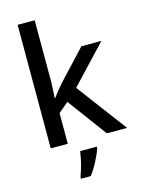

<svg xmlns="http://www.w3.org/2000/svg" viewBox="-142 -840 843 1141"><g transform="rotate(-15 279.5 -269.5)"><path d="M188 -380Q188 -360 186 -332Q184 -304 183 -282H186Q197 -297 216.5 -321.5Q236 -346 251 -362L416 -539H539L322 -308L553 0H428L250 -241L188 -189V0H83V-760H188ZM350 70Q341 99 318.5 143Q296 187 270 221H210V209Q217 191 225 164.5Q233 138 239 110Q245 82 248 61H350Z"/></g></svg>

Font: Noto Sans Telugu Medium
Style: Regular
Weight: 500
Designer: Jelle Bosma - Monotype Design Team
Foundry: Monotype Imaging Inc.
Version: Version 2.005; ttfautohint (v1.8.4.7-5d5b)